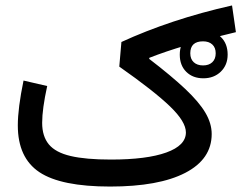

<svg xmlns="http://www.w3.org/2000/svg" viewBox="-20 -685 886 705"><path d="M726.6 -572.8Q766.6 -572.8 791.3 -548.8Q815.9 -524.9 815.9 -484.4Q815.9 -446.3 790.8 -421.9Q765.6 -397.5 726.6 -397.5Q688 -397.5 664.1 -421.1Q640.1 -444.8 640.1 -484.4Q640.1 -523.4 664.3 -548.1Q688.5 -572.8 726.6 -572.8ZM725.6 -533.2Q678.7 -533.2 678.7 -489.3Q678.7 -468.3 691.4 -456.5Q704.1 -444.8 725.6 -444.8Q747.1 -444.8 759.5 -456.5Q772 -468.3 772 -489.3Q772 -510.3 759.5 -521.7Q747.1 -533.2 725.6 -533.2ZM66.4 -389.2 153.3 -369.1Q134.8 -284.7 134.8 -233.9Q134.8 -184.6 159.4 -154.8Q184.1 -125 239.5 -112.1Q294.9 -99.1 387.2 -99.1Q518.6 -99.1 590.6 -125Q662.6 -150.9 662.6 -198.7Q662.6 -238.3 604.2 -294.4Q545.9 -350.6 418 -440.4L425.8 -530.8Q513.7 -571.3 616.2 -605.5Q718.8 -639.6 832 -665L846.2 -566.9Q738.8 -541 662.6 -518.3Q586.4 -495.6 528.3 -472.7L527.8 -468.8Q609.9 -405.8 660.4 -358.2Q710.9 -310.5 734.1 -271.2Q757.3 -231.9 757.3 -192.9Q757.3 -100.6 660.2 -50.3Q563 0 384.3 0Q204.1 0 124.8 -52.7Q45.4 -105.5 45.4 -224.6Q45.4 -287.6 66.4 -389.2Z"/></svg>

Font: Estedad-FD Medium
Style: Regular
Weight: 500
Designer: Amin Abedi
Version: Version 7.3